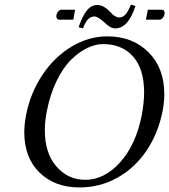

<svg xmlns="http://www.w3.org/2000/svg" viewBox="-20 -819 748 849"><path d="M633.8 -775.9H694.8Q708 -775.9 708 -761.2Q708 -752 701.2 -741.9Q694.3 -731.9 685.1 -731.9H625ZM304.2 -731.9H242.2Q235.8 -731.9 232.4 -736.6Q229 -741.2 229 -747.1Q229 -756.3 235.6 -766.1Q242.2 -775.9 251 -775.9H312ZM436 -624Q401.9 -624 365.7 -606.7Q329.6 -589.4 294.4 -554.9Q259.3 -520.5 230.5 -461.4Q201.7 -402.3 187 -327.1Q178.2 -282.2 178.2 -243.7Q178.2 -141.6 229.5 -82.8Q280.8 -23.9 356.9 -23.9Q441.4 -23.9 511.2 -101.3Q581.1 -178.7 606.9 -310.1Q617.2 -365.2 617.2 -410.2Q617.2 -514.2 568.4 -569.1Q519.5 -624 436 -624ZM699.2 -329.1Q679.7 -229.5 627.9 -152.8Q576.2 -76.2 499 -33.2Q421.9 9.8 331.1 9.8Q222.2 9.8 154.8 -55.9Q87.4 -121.6 87.4 -234.4Q87.4 -268.1 95.2 -310.1Q114.3 -407.2 166.7 -486.6Q219.2 -565.9 295.2 -612.1Q371.1 -658.2 455.1 -658.2Q565.9 -658.2 636.2 -588.4Q706.5 -518.6 706.5 -402.8Q706.5 -368.2 699.2 -329.1ZM507.3 -741.7Q522 -741.7 533.7 -753.7Q545.4 -765.6 559.1 -798.8L578.6 -792.5Q547.9 -693.4 488.8 -693.4Q467.8 -693.4 439 -722.2Q413.1 -746.1 397 -746.1Q380.9 -746.1 369.1 -733.6Q357.4 -721.2 346.7 -693.4L327.6 -698.7Q344.7 -749 364.3 -772.9Q383.8 -796.9 410.6 -796.9Q438.5 -796.9 467.3 -766.1Q488.8 -741.7 507.3 -741.7Z"/></svg>

Font: Linux Libertine G
Style: Italic
Weight: 400
Italic angle: -12°
Designer: Philipp H. Poll
Foundry: Philipp H. Poll
Version: Version 5.1.3